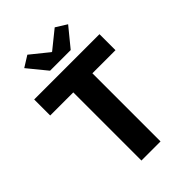

<svg xmlns="http://www.w3.org/2000/svg" viewBox="-248 -952 1052 1052"><g transform="rotate(-45 278.0 -426.0)"><path d="M204 0V-528H25V-652H531V-528H352V0ZM198 -702 108 -812 172 -852 276 -768H280L384 -852L448 -812L358 -702Z"/></g></svg>

Font: Giro Regular
Style: Bold
Weight: 700
Designer: Paul D. Hunt
Foundry: Adobe Systems Incorporated
Version: Version 1.000;PS 1.0;hotconv 1.0.88;makeotf.lib2.5.647800